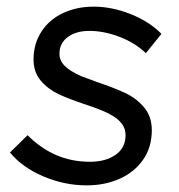

<svg xmlns="http://www.w3.org/2000/svg" viewBox="-20 -549 539 578"><path d="M10 -90 63 -142Q103 -102 149.5 -82Q196 -62 251 -62Q298 -62 328 -83Q358 -104 358 -142Q358 -161 347.5 -175.5Q337 -190 318 -201Q294 -216 236 -235Q187 -251 155.5 -266Q124 -281 102.5 -306.5Q81 -332 81 -370Q81 -417 104.5 -453.5Q128 -490 169.5 -509.5Q211 -529 262 -529Q317 -529 373.5 -506.5Q430 -484 466 -447L419 -389Q387 -420 340 -438Q293 -456 249 -456Q209 -456 184 -437.5Q159 -419 159 -387Q159 -367 174.5 -351Q190 -335 226 -319Q249 -311 272 -302Q323 -285 357 -269Q391 -253 414 -225.5Q437 -198 437 -157Q437 -106 411 -68.5Q385 -31 340.5 -11Q296 9 241 9Q174 9 110.5 -18Q47 -45 10 -90Z"/></svg>

Font: Fixel Italic Variable Display Thin
Style: Italic
Weight: 100
Italic angle: -10°
Designer: AlfaBravo + MacPaw
Foundry: Kyrylo Tkachov, Marchela Mozhyna, Serhii Makarenko, Maria Weinstein, Zakhar Kryvoshyya
Version: Version 1.210;Glyphs 3.2 (3217)